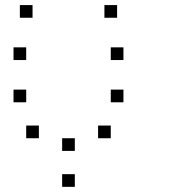

<svg xmlns="http://www.w3.org/2000/svg" viewBox="-20 -795 707 757"><path d="M275 -108.3V-58.3H225V-108.3ZM416.7 -300V-250H366.7V-300ZM275 -250V-200H225V-250ZM133.3 -300V-250H83.3V-300ZM466.7 -441.7V-391.7H416.7V-441.7ZM83.3 -441.7V-391.7H33.3V-441.7ZM466.7 -608.3V-558.3H416.7V-608.3ZM83.3 -608.3V-558.3H33.3V-608.3ZM441.7 -775V-725H391.7V-775ZM108.3 -775V-725H58.3V-775Z"/></svg>

Font: 0xA000-Boxes
Style: Boxes
Weight: 400
Version: Version 0.1